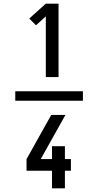

<svg xmlns="http://www.w3.org/2000/svg" viewBox="-20 -868 540 1056"><path d="M436 -314H64V-366H436ZM232 -444V-778L178 -729L141 -766L232 -848H302V-444ZM266 168V71H126V7L262 -236H340L204 7H266V-64H337V7H370V71H337V168Z"/></svg>

Font: Iosevka Term
Style: Regular
Weight: 400
Monospace: yes
Designer: Belleve Invis
Foundry: Belleve Invis
Version: Version 30.0.1